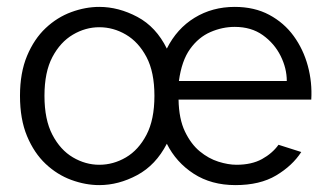

<svg xmlns="http://www.w3.org/2000/svg" viewBox="-20 -525 959 557"><path d="M663 12Q593 12 542 -21Q491 -54 464 -108Q432 -46 378 -17Q324 12 268 12Q228 12 187 -3Q146 -18 112.5 -49.5Q79 -81 58.5 -130Q38 -179 38 -247Q38 -314 58.5 -363Q79 -412 112.5 -443.5Q146 -475 187 -490Q228 -505 268 -505Q324 -505 378.5 -476Q433 -447 464 -384Q493 -442 544.5 -473.5Q596 -505 661 -505Q718 -505 761 -482Q804 -459 832 -420.5Q860 -382 873 -334Q886 -286 883 -236H498Q499 -180 516.5 -143.5Q534 -107 559.5 -86Q585 -65 613.5 -56Q642 -47 666 -47Q710 -47 740 -63.5Q770 -80 788 -105L854 -84Q828 -44 781 -16Q734 12 663 12ZM268 -47Q309 -47 345.5 -68.5Q382 -90 405 -134Q428 -178 428 -247Q428 -316 405 -359.5Q382 -403 345.5 -424.5Q309 -446 268 -446Q228 -446 191.5 -424.5Q155 -403 132 -359.5Q109 -316 109 -247Q109 -178 132 -134Q155 -90 191.5 -68.5Q228 -47 268 -47ZM499 -290H812Q812 -327 794 -363Q776 -399 742.5 -423Q709 -447 661 -447Q625 -447 590.5 -432Q556 -417 531.5 -383Q507 -349 499 -290Z"/></svg>

Font: Atkinson Hyperlegible Next Light
Style: Regular
Weight: 300
Designer: Elliott Scott, Megan Eiswerth, Linus Boman, Theodore Petrosky, Letters from Sweden
Foundry: Applied Design Works, Letters from Sweden
Version: Version 2.001